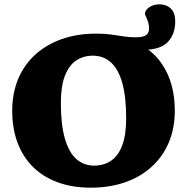

<svg xmlns="http://www.w3.org/2000/svg" viewBox="-20 -853 872 888"><path d="M416 -87Q459.5 -87 492.8 -109Q526 -131 544.8 -179.2Q563.5 -227.5 563.5 -306Q563.5 -405.5 545.5 -469.5Q527.5 -533.5 493 -564.5Q458.5 -595.5 409.5 -595.5Q366 -595.5 332.8 -573.5Q299.5 -551.5 280.5 -503.2Q261.5 -455 261.5 -376.5Q261.5 -277 279.8 -213Q298 -149 332.5 -118Q367 -87 416 -87ZM425.5 -697.5Q464 -697.5 494.2 -693.2Q524.5 -689 551.5 -684.8Q578.5 -680.5 607 -680.5Q643.5 -680.5 656.5 -691.2Q669.5 -702 669.5 -721Q669.5 -737.5 664.8 -751.5Q660 -765.5 655.2 -775.2Q650.5 -785 650.5 -789.5Q651.5 -807.5 671.5 -820.2Q691.5 -833 717 -833Q749.5 -833 770 -813.2Q790.5 -793.5 790.5 -754.5Q790.5 -698.5 759 -662Q727.5 -625.5 655.5 -623V-631Q700.5 -600 730 -555.8Q759.5 -511.5 774 -457.5Q788.5 -403.5 788.5 -342Q788.5 -260 760.8 -194.2Q733 -128.5 681.5 -81.8Q630 -35 558.8 -10Q487.5 15 399.5 15Q315 15 247.8 -9.5Q180.5 -34 133.5 -80Q86.5 -126 61.5 -192Q36.5 -258 36.5 -340.5Q36.5 -422.5 64.2 -488.2Q92 -554 143.5 -600.8Q195 -647.5 266.5 -672.5Q338 -697.5 425.5 -697.5Z"/></svg>

Font: Newsreader ExtraBold
Style: Regular
Weight: 800
Designer: Hugues Gentile
Foundry: Production Type
Version: Version 1.003